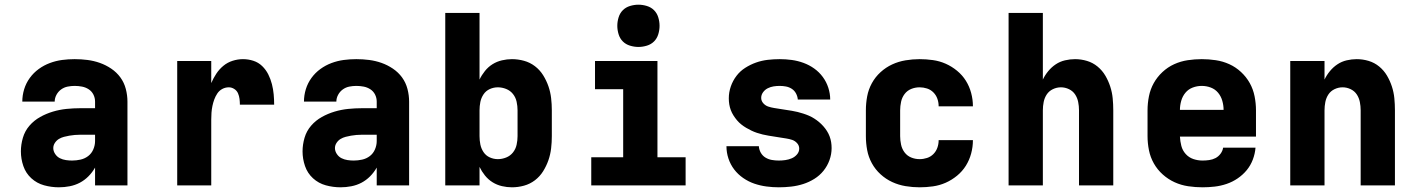

<svg xmlns="http://www.w3.org/2000/svg" viewBox="-20 -790 6040 818"><path d="M231 8Q199 8 168 -0.5Q137 -9 113.5 -30.5Q90 -52 79.5 -82.5Q69 -113 69 -145Q69 -174 77.5 -203Q86 -232 105.5 -254.5Q125 -277 151 -291.5Q177 -306 205.5 -314.5Q234 -323 263.5 -326Q293 -329 322 -329H385V-357Q385 -373 378 -387Q371 -401 358 -409.5Q345 -418 329.5 -421Q314 -424 298 -424Q283 -424 268 -421Q253 -418 240.5 -409Q228 -400 220.5 -386Q213 -372 213 -357H75Q75 -384 83 -410Q91 -436 107 -458Q123 -480 145 -496Q167 -512 192.5 -521.5Q218 -531 244.5 -534.5Q271 -538 298 -538Q326 -538 353 -534.5Q380 -531 405.5 -522Q431 -513 454 -497.5Q477 -482 493 -460Q509 -438 516 -411Q523 -384 523 -357V0H385V-76Q373 -55 356.5 -38.5Q340 -22 320 -11.5Q300 -1 277 3.5Q254 8 231 8ZM287 -106Q305 -106 323 -110Q341 -114 355.5 -125Q370 -136 377.5 -153.5Q385 -171 385 -189V-216H322Q310 -216 298.5 -215Q287 -214 275.5 -212Q264 -210 252.5 -207Q241 -204 231 -198Q221 -192 214 -181.5Q207 -171 207 -159Q207 -146 215 -134Q223 -122 235 -116Q247 -110 260.5 -108Q274 -106 287 -106Z M735 0V-530H880V-436Q889 -457 901.5 -476Q914 -495 931.5 -509.5Q949 -524 971 -531Q993 -538 1015 -538Q1038 -538 1059.5 -531Q1081 -524 1097 -508.5Q1113 -493 1123 -473Q1133 -453 1138.5 -431.5Q1144 -410 1146 -388Q1148 -366 1148 -344H1002Q1002 -356 1000.5 -368.5Q999 -381 994 -392.5Q989 -404 978 -411Q967 -418 955 -418Q940 -418 927 -411Q914 -404 906 -392Q898 -380 893 -366.5Q888 -353 885 -338.5Q882 -324 881 -309.5Q880 -295 880 -281V0Z M1431 8Q1399 8 1368 -0.5Q1337 -9 1313.5 -30.5Q1290 -52 1279.5 -82.5Q1269 -113 1269 -145Q1269 -174 1277.5 -203Q1286 -232 1305.5 -254.5Q1325 -277 1351 -291.5Q1377 -306 1405.5 -314.5Q1434 -323 1463.5 -326Q1493 -329 1522 -329H1585V-357Q1585 -373 1578 -387Q1571 -401 1558 -409.5Q1545 -418 1529.5 -421Q1514 -424 1498 -424Q1483 -424 1468 -421Q1453 -418 1440.5 -409Q1428 -400 1420.5 -386Q1413 -372 1413 -357H1275Q1275 -384 1283 -410Q1291 -436 1307 -458Q1323 -480 1345 -496Q1367 -512 1392.5 -521.5Q1418 -531 1444.5 -534.5Q1471 -538 1498 -538Q1526 -538 1553 -534.5Q1580 -531 1605.5 -522Q1631 -513 1654 -497.5Q1677 -482 1693 -460Q1709 -438 1716 -411Q1723 -384 1723 -357V0H1585V-76Q1573 -55 1556.5 -38.5Q1540 -22 1520 -11.5Q1500 -1 1477 3.5Q1454 8 1431 8ZM1487 -106Q1505 -106 1523 -110Q1541 -114 1555.5 -125Q1570 -136 1577.5 -153.5Q1585 -171 1585 -189V-216H1522Q1510 -216 1498.5 -215Q1487 -214 1475.5 -212Q1464 -210 1452.5 -207Q1441 -204 1431 -198Q1421 -192 1414 -181.5Q1407 -171 1407 -159Q1407 -146 1415 -134Q1423 -122 1435 -116Q1447 -110 1460.5 -108Q1474 -106 1487 -106Z M2161 8Q2140 8 2118.5 3Q2097 -2 2078.5 -13.5Q2060 -25 2046 -42.5Q2032 -60 2023 -79V0H1877V-735H2023V-451Q2032 -470 2046 -487.5Q2060 -505 2078.5 -516.5Q2097 -528 2118.5 -533Q2140 -538 2161 -538Q2187 -538 2212.5 -531Q2238 -524 2259 -508Q2280 -492 2294 -469.5Q2308 -447 2316.5 -422.5Q2325 -398 2328 -372Q2331 -346 2331 -320V-210Q2331 -184 2328 -158Q2325 -132 2316.5 -107.5Q2308 -83 2294 -60.5Q2280 -38 2259 -22Q2238 -6 2212.5 1Q2187 8 2161 8ZM2101 -112Q2119 -112 2136.5 -119Q2154 -126 2165.5 -140.5Q2177 -155 2181 -173.5Q2185 -192 2185 -210V-320Q2185 -338 2181 -356.5Q2177 -375 2165.5 -389.5Q2154 -404 2136.5 -411Q2119 -418 2101 -418Q2083 -418 2066.5 -410.5Q2050 -403 2040 -388Q2030 -373 2026.5 -355.5Q2023 -338 2023 -320V-210Q2023 -192 2026.5 -174.5Q2030 -157 2040 -142Q2050 -127 2066.5 -119.5Q2083 -112 2101 -112Z M2499 0V-120H2635V-410H2515V-530H2781V-120H2901V0ZM2700 -590Q2682 -590 2664 -595.5Q2646 -601 2633.5 -613.5Q2621 -626 2615.5 -644Q2610 -662 2610 -680Q2610 -698 2615.5 -716Q2621 -734 2633.5 -746.5Q2646 -759 2664 -764.5Q2682 -770 2700 -770Q2718 -770 2736 -764.5Q2754 -759 2766.5 -746.5Q2779 -734 2784.5 -716Q2790 -698 2790 -680Q2790 -662 2784.5 -644Q2779 -626 2766.5 -613.5Q2754 -601 2736 -595.5Q2718 -590 2700 -590Z M3298 8Q3272 8 3245.5 4.5Q3219 1 3194 -7.5Q3169 -16 3146.5 -31.5Q3124 -47 3108 -68Q3092 -89 3083.5 -114.5Q3075 -140 3075 -167H3213Q3214 -152 3221.5 -139Q3229 -126 3241.5 -118.5Q3254 -111 3268.5 -108.5Q3283 -106 3298 -106Q3312 -106 3326 -108Q3340 -110 3353 -115.5Q3366 -121 3375.5 -132Q3385 -143 3385 -157Q3385 -170 3376 -180Q3367 -190 3355 -194Q3343 -198 3330 -200Q3317 -202 3304.5 -204Q3292 -206 3279.5 -208Q3267 -210 3254.5 -212Q3242 -214 3229.5 -217Q3217 -220 3205 -224Q3193 -228 3181.5 -233.5Q3170 -239 3159 -245.5Q3148 -252 3138 -260Q3128 -268 3120 -277.5Q3112 -287 3105 -298Q3098 -309 3093.5 -321Q3089 -333 3087 -345.5Q3085 -358 3085 -371Q3085 -397 3093.5 -421.5Q3102 -446 3117.5 -466.5Q3133 -487 3155 -501Q3177 -515 3201 -523.5Q3225 -532 3250.5 -535Q3276 -538 3302 -538Q3328 -538 3353.5 -534.5Q3379 -531 3403.5 -522Q3428 -513 3449 -498Q3470 -483 3485.5 -462Q3501 -441 3509 -416Q3517 -391 3517 -366H3379Q3378 -379 3371.5 -391.5Q3365 -404 3353.5 -411.5Q3342 -419 3328.5 -421.5Q3315 -424 3302 -424Q3289 -424 3276 -422Q3263 -420 3251 -414Q3239 -408 3231 -397Q3223 -386 3223 -373Q3223 -360 3232 -350Q3241 -340 3253 -336Q3265 -332 3277.5 -330Q3290 -328 3302.5 -326Q3315 -324 3328 -322Q3341 -320 3353.5 -318Q3366 -316 3378 -313Q3390 -310 3402.5 -306Q3415 -302 3426.5 -297Q3438 -292 3449 -285Q3460 -278 3469.5 -270Q3479 -262 3487.5 -252.5Q3496 -243 3503 -232Q3510 -221 3514.5 -209Q3519 -197 3521 -184.5Q3523 -172 3523 -159Q3523 -133 3514 -108Q3505 -83 3488.5 -62.5Q3472 -42 3449.5 -28Q3427 -14 3402 -6Q3377 2 3350.5 5Q3324 8 3298 8Z M3898 8Q3868 8 3838 3Q3808 -2 3781 -14.5Q3754 -27 3731.5 -47.5Q3709 -68 3694.5 -94.5Q3680 -121 3674.5 -150.5Q3669 -180 3669 -210V-320Q3669 -350 3674.5 -379.5Q3680 -409 3694.5 -435.5Q3709 -462 3731.5 -482.5Q3754 -503 3781 -515.5Q3808 -528 3838 -533Q3868 -538 3898 -538Q3926 -538 3954.5 -534Q3983 -530 4009 -518.5Q4035 -507 4057.5 -488.5Q4080 -470 4095 -446Q4110 -422 4117.5 -394Q4125 -366 4125 -338Q4125 -338 4125 -338Q4125 -338 4125 -337H3979Q3979 -337 3979 -337.5Q3979 -338 3979 -338Q3979 -354 3973.5 -369.5Q3968 -385 3956.5 -396.5Q3945 -408 3929.5 -413Q3914 -418 3898 -418Q3879 -418 3862 -411Q3845 -404 3834 -389.5Q3823 -375 3819 -356.5Q3815 -338 3815 -320V-210Q3815 -192 3819 -173.5Q3823 -155 3834 -140.5Q3845 -126 3862 -119Q3879 -112 3898 -112Q3914 -112 3929.5 -117Q3945 -122 3956.5 -133.5Q3968 -145 3973.5 -160.5Q3979 -176 3979 -192Q3979 -192 3979 -192.5Q3979 -193 3979 -193H4125Q4125 -192 4125 -192Q4125 -192 4125 -192Q4125 -164 4117.5 -136Q4110 -108 4095 -84Q4080 -60 4057.5 -41.5Q4035 -23 4009 -11.5Q3983 0 3954.5 4Q3926 8 3898 8Z M4277 0V-735H4423V-451Q4432 -470 4446 -487Q4460 -504 4478 -516Q4496 -528 4517.5 -533Q4539 -538 4560 -538Q4586 -538 4611 -530.5Q4636 -523 4656 -506.5Q4676 -490 4689 -468Q4702 -446 4710 -421.5Q4718 -397 4720.5 -371.5Q4723 -346 4723 -320V0H4577V-320Q4577 -338 4573.5 -355.5Q4570 -373 4560.5 -387.5Q4551 -402 4534.5 -410Q4518 -418 4500 -418Q4482 -418 4465.5 -410Q4449 -402 4439.5 -387.5Q4430 -373 4426.5 -355.5Q4423 -338 4423 -320V0Z M5103 8Q5073 8 5042.5 3.5Q5012 -1 4984.5 -13.5Q4957 -26 4934 -46.5Q4911 -67 4896 -93.5Q4881 -120 4875 -150Q4869 -180 4869 -210V-320Q4869 -350 4875 -380Q4881 -410 4895.5 -436Q4910 -462 4932.5 -483Q4955 -504 4982.5 -516.5Q5010 -529 5040 -533.5Q5070 -538 5100 -538Q5130 -538 5160 -533.5Q5190 -529 5217.5 -516.5Q5245 -504 5267.5 -483Q5290 -462 5304.5 -436Q5319 -410 5325 -380Q5331 -350 5331 -320V-208H5007Q5008 -188 5013 -168.5Q5018 -149 5031.5 -134Q5045 -119 5064 -112.5Q5083 -106 5103 -106Q5117 -106 5131.5 -108Q5146 -110 5158.5 -116.5Q5171 -123 5180 -135Q5189 -147 5191 -161H5329Q5327 -135 5317.5 -110Q5308 -85 5291.5 -65Q5275 -45 5253 -30Q5231 -15 5206 -6.5Q5181 2 5155 5Q5129 8 5103 8ZM5007 -322H5193Q5193 -341 5187.5 -360.5Q5182 -380 5169.5 -395Q5157 -410 5138.5 -417Q5120 -424 5100 -424Q5080 -424 5061.5 -417Q5043 -410 5030.5 -395Q5018 -380 5012.5 -360.5Q5007 -341 5007 -322Z M5477 0V-530H5623V-451Q5632 -470 5646 -487Q5660 -504 5678 -516Q5696 -528 5717.5 -533Q5739 -538 5760 -538Q5786 -538 5811 -530.5Q5836 -523 5856 -506.5Q5876 -490 5889 -468Q5902 -446 5910 -421.5Q5918 -397 5920.5 -371.5Q5923 -346 5923 -320V0H5777V-320Q5777 -338 5773.5 -355.5Q5770 -373 5760.5 -387.5Q5751 -402 5734.5 -410Q5718 -418 5700 -418Q5682 -418 5665.5 -410Q5649 -402 5639.5 -387.5Q5630 -373 5626.5 -355.5Q5623 -338 5623 -320V0Z"/></svg>

Font: Iosevka Curly Heavy Extended
Style: Regular
Weight: 900
Width: 7
Monospace: yes
Designer: Belleve Invis
Foundry: Belleve Invis
Version: Version 11.1.0; ttfautohint (v1.8.3)